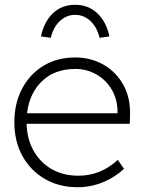

<svg xmlns="http://www.w3.org/2000/svg" viewBox="-20 -772 599 802"><path d="M304 10Q226 10 166.5 -25Q107 -60 73.5 -121Q40 -182 40 -261Q40 -341 72.5 -402Q105 -463 162 -497.5Q219 -532 294 -532Q360 -532 413 -501.5Q466 -471 496 -416Q526 -361 523 -288L522 -255H91Q93 -190 121 -141Q149 -92 197 -65Q245 -38 308 -38Q400 -38 472 -104L498 -67Q461 -32 410.5 -11Q360 10 304 10ZM295 -484Q209 -484 156 -433.5Q103 -383 93 -299H471V-307Q470 -359 446 -399Q422 -439 382 -461.5Q342 -484 295 -484ZM192 -614 151 -620Q164 -681 201 -716.5Q238 -752 294 -752Q349 -752 386.5 -716.5Q424 -681 437 -620L396 -614Q385 -659 357.5 -684.5Q330 -710 294 -710Q258 -710 230.5 -684.5Q203 -659 192 -614Z"/></svg>

Font: Readex Pro ExtraLight
Style: Regular
Weight: 200
Designer: Bonnie Shaver-Troup, Thomas Jockin
Foundry: Lexend
Version: Version 1.203; ttfautohint (v1.8.3)